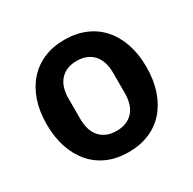

<svg xmlns="http://www.w3.org/2000/svg" viewBox="-126 -665 815 809"><g transform="rotate(-30 281.5 -261.0)"><path d="M281 12Q225 12 180.5 -7Q136 -26 104.5 -62Q73 -98 56 -148.5Q39 -199 39 -262Q39 -325 56 -375Q73 -425 104.5 -460.5Q136 -496 180.5 -515Q225 -534 281 -534Q337 -534 382 -515Q427 -496 458.5 -460.5Q490 -425 507 -375Q524 -325 524 -262Q524 -199 507 -148.5Q490 -98 458.5 -62Q427 -26 382 -7Q337 12 281 12ZM281 -91Q332 -91 361 -122Q390 -153 390 -213V-310Q390 -369 361 -400Q332 -431 281 -431Q231 -431 202 -400Q173 -369 173 -310V-213Q173 -153 202 -122Q231 -91 281 -91Z"/></g></svg>

Font: IBM Plex Sans Devanagari SemiBold
Style: Regular
Weight: 600
Designer: Mike Abbink, Paul van der Laan, Pieter van Rosmalen, Erin McLaughlin
Foundry: Bold Monday
Version: Version 1.1